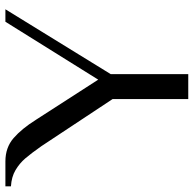

<svg xmlns="http://www.w3.org/2000/svg" viewBox="-48 -676 700 693"><g transform="rotate(-90 301.5 -330.0)"><path d="M290 -273 120 -530Q94 -567 76 -588Q58 -609 33.5 -623.5Q9 -638 -25 -640V-660H65Q115 -660 149 -630.5Q183 -601 215 -550L360 -325L569 -660H614L380 -280V0H290Z"/></g></svg>

Font: Philosopher
Style: Regular
Weight: 400
Designer: Jovanny Lemonad
Foundry: Jovanny Lemonad
Version: Version 2.000